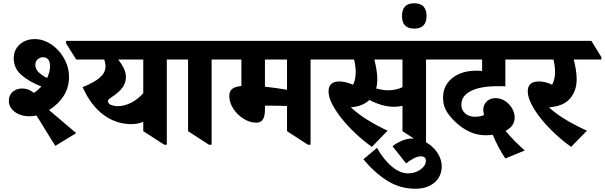

<svg xmlns="http://www.w3.org/2000/svg" viewBox="-20 -876 3697 1174"><path d="M318 16 203 -170Q182 -165 158 -165Q125 -165 96.5 -177Q68 -189 51 -210.5Q34 -232 34 -260Q34 -293 57 -314Q80 -335 116 -335Q134 -335 151 -329Q168 -323 188 -308Q212 -324 233 -347Q159 -376 111.5 -417Q64 -458 64 -520Q64 -571 100.5 -604Q137 -637 193 -637Q227 -637 259.5 -623Q292 -609 319 -585Q357 -551 379.5 -504Q402 -457 402 -407Q402 -341 369.5 -290Q337 -239 280 -203L446 -62ZM196 -478Q196 -435 268 -399Q286 -437 286 -472Q286 -499 274.5 -512.5Q263 -526 244 -526Q223 -526 209.5 -512.5Q196 -499 196 -478Z M783 -117Q691 -117 614 -173Q537 -229 485 -343Q557 -372 591 -402Q625 -432 625 -469Q625 -491 617 -512H446L384 -611V-626H1072L1133 -527V-512H1000V9H985L856 -74V-131Q822 -117 783 -117ZM657 -235Q665 -232 676 -229.5Q687 -227 700 -227Q741 -227 782 -248Q823 -269 856 -306V-512H703Q724 -485 737 -458.5Q750 -432 750 -406Q750 -370 729 -340.5Q708 -311 658 -279Q640 -267 640 -258Q640 -244 657 -235Z M1258 9 1130 -74V-512H1059L997 -611V-626H1345L1406 -527V-512H1274V9Z M1547 -126Q1507 -126 1469 -150Q1431 -174 1406.5 -211.5Q1382 -249 1382 -289Q1382 -320 1401 -333.5Q1420 -347 1456 -350V-512H1328L1267 -611V-626H1950L2011 -527V-512H1879V9H1863L1735 -74V-228Q1706 -229 1670.5 -229.5Q1635 -230 1609 -230Q1604 -230 1600 -230V-202Q1600 -169 1588.5 -147.5Q1577 -126 1547 -126ZM1600 -346Q1637 -342 1672.5 -337Q1708 -332 1735 -327V-512H1600Z M2254 22Q2202 -15 2154 -60Q2106 -105 2069 -151.5Q2032 -198 2010.5 -240.5Q1989 -283 1989 -317Q1989 -378 2055 -378Q2073 -378 2094 -373Q2115 -368 2139 -358Q2148 -375 2151.5 -395Q2155 -415 2155 -435Q2155 -472 2145 -512H1938L1876 -611V-626H2656L2717 -527V-512H2585V9H2569L2441 -74V-229Q2417 -223 2387 -223Q2351 -223 2311 -235Q2271 -247 2239 -265Q2202 -230 2143 -222Q2133 -220 2125 -220Q2171 -177 2231 -140.5Q2291 -104 2350 -77ZM2287 -389Q2287 -360 2280 -335Q2296 -331 2314.5 -327.5Q2333 -324 2352 -324Q2402 -324 2441 -343V-512H2269Q2277 -481 2282 -450Q2287 -419 2287 -389Z M2520 278Q2425 278 2347 228.5Q2269 179 2202 98L2285 28Q2329 105 2378.5 144.5Q2428 184 2474 184Q2519 184 2551.5 160.5Q2584 137 2584 107Q2584 80 2554 80Q2534 80 2511.5 91.5Q2489 103 2463 123L2380 18Q2409 -4 2440 -16.5Q2471 -29 2504 -29Q2540 -29 2574.5 -11.5Q2609 6 2635 33Q2656 56 2668.5 84Q2681 112 2681 140Q2681 202 2637 240Q2593 278 2520 278Z M2513 -701Q2438 -701 2438 -778Q2438 -856 2513 -856Q2588 -856 2588 -778Q2588 -701 2513 -701Z M3070 93Q3050 64 3029.5 25.5Q3009 -13 2993 -52Q2973 -49 2949 -49Q2864 -49 2788 -110Q2746 -143 2717.5 -184.5Q2689 -226 2689 -278Q2689 -330 2715.5 -367Q2742 -404 2787.5 -424Q2833 -444 2893 -444Q2901 -444 2910 -443.5Q2919 -443 2928 -442V-512H2644L2582 -611V-626H3169L3230 -527V-512H3070V-348Q3060 -349 3046.5 -349Q3033 -349 3023 -349Q2917 -349 2859 -319.5Q2801 -290 2801 -235Q2801 -203 2824.5 -182.5Q2848 -162 2885 -162Q2916 -162 2940 -173Q2935 -189 2935 -205Q2935 -235 2956 -255.5Q2977 -276 3010 -276Q3042 -276 3069 -258Q3096 -240 3111.5 -213Q3127 -186 3127 -158Q3127 -104 3071 -76Q3097 -44 3131 -10Q3165 24 3189 44Z M3472 22Q3420 -15 3372 -60Q3324 -105 3287 -151.5Q3250 -198 3228.5 -241Q3207 -284 3207 -318Q3207 -378 3276 -378Q3314 -378 3356 -358Q3374 -391 3374 -435Q3374 -472 3364 -512H3156L3094 -611V-626H3596L3657 -527V-512H3488Q3496 -482 3501 -451Q3506 -420 3506 -390Q3506 -325 3470 -279Q3434 -233 3363 -223Q3356 -222 3349.5 -221Q3343 -220 3337 -219Q3385 -176 3446.5 -140Q3508 -104 3569 -77Z"/></svg>

Font: Noto Serif Devanagari ExtraBold
Style: Regular
Weight: 800
Designer: Universal Thirst, Indian Type Foundry and the Monotype Design Team
Foundry: Monotype Imaging Inc.
Version: Version 2.004; ttfautohint (v1.8.4.7-5d5b)